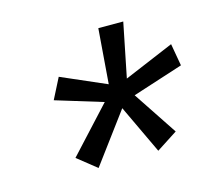

<svg xmlns="http://www.w3.org/2000/svg" viewBox="-61 -794 523 476"><g transform="rotate(-15 200.5 -555.5)"><path d="M292 -391 346 -426 271 -539 401 -581 391 -638 263 -584 291 -723H227L216 -582L101 -632L74 -579L195 -542L89 -427L138 -388L233 -516Z"/></g></svg>

Font: United Sans
Style: Italic
Weight: 400
Italic angle: -8°
Designer: Pablo Impallari, Rodrigo Fuenzalida (Modified by Dan O. Williams)
Version: Version 1.000;PS 001.000;hotconv 1.0.88;makeotf.lib2.5.64775